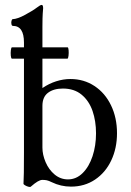

<svg xmlns="http://www.w3.org/2000/svg" viewBox="-20 -745 529 778"><path d="M189.5 -6.8Q177.7 -12.7 169.7 -14.4Q161.6 -16.1 151.9 -16.1Q143.6 -16.1 132.3 -9.5Q121.1 -2.9 105 11.2Q102.5 13.7 95.2 11.7Q87.9 9.8 81.5 5.9Q75.2 2 75.2 0Q77.1 -26.9 77.1 -127V-572.8Q77.1 -640.1 32.2 -640.1Q27.8 -640.1 26.4 -647Q24.9 -653.8 26.6 -660.6Q28.3 -667.5 32.2 -667.5Q40 -667.5 53.5 -672.1Q66.9 -676.8 80.1 -684.1Q93.3 -691.4 106.7 -699.2Q120.1 -707 127.4 -712.9Q135.7 -719.2 140.9 -722.2Q146 -725.1 148.9 -725.1Q151.9 -725.1 153.3 -721.7Q154.8 -718.3 154.8 -711.4Q152.8 -689.5 152.3 -670.2Q151.9 -650.9 151.9 -636.2V-388.2Q178.2 -406.2 207.3 -415.5Q236.3 -424.8 265.6 -424.8Q319.8 -424.8 362.8 -396.5Q405.8 -368.2 429.9 -318.1Q454.1 -268.1 454.1 -205.1Q454.1 -144.5 430.9 -95.2Q407.7 -45.9 365.2 -17.3Q322.8 11.2 267.6 11.2Q226.6 11.2 189.5 -6.8ZM369.1 -204.6Q369.1 -254.4 355 -295.4Q340.8 -336.4 310.8 -361.3Q280.8 -386.2 234.9 -386.2Q197.3 -386.2 174.6 -369.1Q151.9 -352.1 151.9 -315.9V-147Q151.9 -118.2 164.8 -87.9Q177.7 -57.6 201.4 -37.8Q225.1 -18.1 255.4 -18.1Q289.1 -18.1 314.9 -43.7Q340.8 -69.3 355 -112.1Q369.1 -154.8 369.1 -204.6ZM28.5 -553.2H253.9Q257 -553.2 258 -541.7Q259 -530.3 257.6 -518.8Q256.2 -507.3 253.1 -507.3H28.5Q25 -507.3 23.8 -518.8Q22.7 -530.3 24 -541.7Q25.4 -553.2 28.5 -553.2Z"/></svg>

Font: Junicode Two Beta VF
Style: Regular
Weight: 400
Designer: Peter S. Baker
Foundry: Briery Creek Software
Version: Version 1.031 beta; ttfautohint (v1.8.1.43-b0c9)